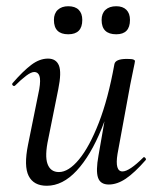

<svg xmlns="http://www.w3.org/2000/svg" viewBox="-20 -583 508 616"><path d="M130 13Q88 13 72 -18.5Q56 -50 70 -119L106 -297Q111 -327 106.5 -339.5Q102 -352 90 -352Q80 -352 64 -340Q48 -328 29 -309Q25 -305 21 -309Q17 -313 21 -317Q54 -355 80.5 -375Q107 -395 134 -395Q160 -395 169 -373Q178 -351 167 -297L135 -138Q123 -83 132.5 -57Q142 -31 169 -31Q200 -31 233.5 -71.5Q267 -112 297 -189Q327 -266 347 -377L361 -376Q342 -259 306.5 -171.5Q271 -84 226 -35.5Q181 13 130 13ZM329 9Q302 9 294.5 -13Q287 -35 296 -84L347 -377Q350 -394 387 -394Q403 -394 408 -392Q413 -390 413 -387Q413 -384 408 -361Q403 -338 398 -312L357 -89Q348 -33 373 -33Q384 -33 401 -44.5Q418 -56 439 -77Q442 -81 446 -76.5Q450 -72 447 -69Q412 -29 384 -10Q356 9 329 9ZM353 -473Q306 -473 306 -519Q306 -540 318.5 -551.5Q331 -563 353 -563Q374 -563 385.5 -551.5Q397 -540 397 -519Q397 -473 353 -473ZM199 -473Q153 -473 153 -519Q153 -540 165.5 -551.5Q178 -563 199 -563Q221 -563 232.5 -551.5Q244 -540 244 -519Q244 -473 199 -473Z"/></svg>

Font: Cormorant Infant Light Medium
Style: Italic
Weight: 500
Italic angle: -10°
Version: Version 4.001